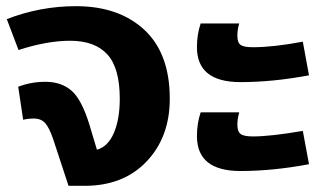

<svg xmlns="http://www.w3.org/2000/svg" viewBox="-20 -602 1066 622"><path d="M226 -582Q365 -582 447.5 -505.5Q530 -429 530 -282Q530 -158 455 -79Q380 0 254 0H202L153 -149Q140 -188 126.5 -203Q113 -218 90 -218Q71 -218 55 -214L39 -321Q81 -337 127 -337Q179 -337 212 -308Q245 -279 270 -197L294 -117Q330 -127 349 -171.5Q368 -216 368 -282Q368 -382 327.5 -426Q287 -470 207 -470Q133 -470 40 -440L2 -540Q110 -582 226 -582Z M759 -336Q618 -336 618 -449Q618 -490 630 -526H755Q749 -507 749 -486Q749 -464 759.5 -456.5Q770 -449 799 -449Q866 -449 961 -467L981 -358Q864 -336 759 -336ZM759 -48Q618 -48 618 -161Q618 -202 630 -238H755Q749 -217 749 -198Q749 -176 759.5 -168Q770 -160 799 -160Q857 -160 961 -178L981 -70Q864 -48 759 -48Z"/></svg>

Font: FiraGO
Style: Bold
Weight: 700
Designer: bBox Type
Foundry: bBox Type GmbH
Version: Version 1.001;PS 001.001;hotconv 1.0.88;makeotf.lib2.5.64775